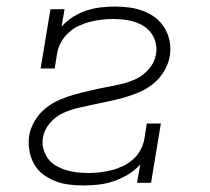

<svg xmlns="http://www.w3.org/2000/svg" viewBox="-20 -558 640 586"><path d="M233 8Q211 8 188.5 5Q166 2 146.5 -6Q127 -14 110 -27Q93 -40 83 -59Q73 -78 69.5 -99.5Q66 -121 69 -144Q73 -167 86 -189Q99 -211 118.5 -227Q138 -243 161 -253Q184 -263 207.5 -269.5Q231 -276 254.5 -281.5Q278 -287 302 -291.5Q326 -296 350 -301.5Q374 -307 396 -317.5Q418 -328 435 -348Q452 -368 456 -392Q459 -409 455.5 -425.5Q452 -442 443 -455Q434 -468 420.5 -477Q407 -486 391.5 -491Q376 -496 359.5 -498Q343 -500 325 -500Q308 -500 290.5 -498Q273 -496 255 -491.5Q237 -487 220 -479Q203 -471 189 -458Q175 -445 166 -428.5Q157 -412 154 -394L147 -349H104L134 -530H177L168 -477Q183 -494 203 -506.5Q223 -519 244.5 -526Q266 -533 287.5 -535.5Q309 -538 331 -538Q353 -538 375.5 -535Q398 -532 418.5 -524Q439 -516 455.5 -503Q472 -490 483 -471.5Q494 -453 498 -431Q502 -409 498 -386Q494 -363 481 -341Q468 -319 448.5 -303Q429 -287 406 -277Q383 -267 359.5 -260.5Q336 -254 312.5 -249Q289 -244 265.5 -239Q242 -234 218 -228.5Q194 -223 171.5 -212.5Q149 -202 132 -182Q115 -162 111 -138Q108 -121 112.5 -104Q117 -87 126.5 -74Q136 -61 150.5 -52.5Q165 -44 181 -39Q197 -34 214.5 -32Q232 -30 249 -30Q267 -30 284.5 -32Q302 -34 320 -38.5Q338 -43 355 -51Q372 -59 386.5 -72Q401 -85 409.5 -101.5Q418 -118 421 -136L428 -181H471L441 0H398L408 -56Q391 -37 369.5 -24.5Q348 -12 325.5 -4.5Q303 3 280 5.5Q257 8 233 8Z"/></svg>

Font: Iosevka Curly Slab XLtExObl
Style: Regular
Weight: 200
Width: 7
Italic angle: -9°
Monospace: yes
Designer: Belleve Invis
Foundry: Belleve Invis
Version: Version 11.0.0; ttfautohint (v1.8.3)